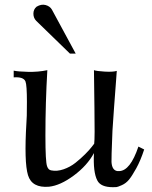

<svg xmlns="http://www.w3.org/2000/svg" viewBox="-20 -767 632 799"><path d="M580 -145Q565 -99 547 -66.5Q529 -34 516.5 -19Q504 -4 487 3.5Q470 11 465 11.5Q460 12 450 12Q399 12 385 -16Q367 -50 371 -130Q343 -78 287 -36.5Q231 5 184 10Q113 16 96.5 -38Q80 -92 90 -257Q92 -273 92 -343Q92 -413 86 -428Q78 -448 37 -445V-473Q55 -469 97 -468Q139 -467 177 -475Q169 -339 169 -203Q169 -93 176 -75Q181 -60 193 -58Q217 -53 244.5 -62.5Q272 -72 294 -89.5Q316 -107 334 -125Q352 -143 362 -156L372 -169Q375 -193 373 -318.5Q371 -444 371 -475Q382 -471 416 -469Q450 -467 466 -472Q466 -470 462.5 -424.5Q459 -379 454.5 -318Q450 -257 448 -223Q443 -100 444 -93Q446 -58 469 -55Q472 -55 476 -55Q522 -56 556 -157ZM295 -544H271L131 -680Q119 -692 119 -710Q119 -728 132 -739Q152 -751 170 -746Q188 -741 196 -727Z"/></svg>

Font: GFS Artemisia
Style: Regular
Weight: 400
Designer: Takis Katsoulidis and George D. Matthiopoulos
Foundry: Takis Katsoulidis and George D. Matthiopoulos
Version: Version 1.0